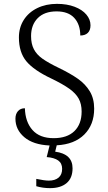

<svg xmlns="http://www.w3.org/2000/svg" viewBox="-20 -744 559 995"><path d="M274 9 266 42Q356 54 356 128Q356 179 325 205Q294 231 239 231Q202 231 168 221V183Q211 192 233 192Q265 192 283.5 176.5Q302 161 302 131Q302 102 281.5 87.5Q261 73 222 70L237 10Q152 6 106 -33Q60 -72 60 -129Q60 -153 73 -168Q86 -183 109 -183Q111 -112 148.5 -70Q186 -28 258 -28Q328 -28 365.5 -64.5Q403 -101 403 -166Q403 -205 388 -232.5Q373 -260 339.5 -284Q306 -308 246 -337Q155 -380 116.5 -426.5Q78 -473 78 -550Q78 -601 103 -640.5Q128 -680 173 -702Q218 -724 275 -724Q327 -724 366.5 -709Q406 -694 427.5 -668.5Q449 -643 449 -613Q449 -587 435 -573.5Q421 -560 396 -560Q396 -617 365 -651Q334 -685 273 -685Q210 -685 175.5 -650Q141 -615 141 -557Q141 -517 155.5 -489Q170 -461 200.5 -439.5Q231 -418 285 -392Q345 -363 384 -335.5Q423 -308 445.5 -270.5Q468 -233 468 -181Q468 -98 417 -47Q366 4 274 9Z"/></svg>

Font: Noto Serif Light
Style: Regular
Weight: 300
Designer: Monotype Design Team
Foundry: Monotype Imaging Inc.
Version: Version 1.001